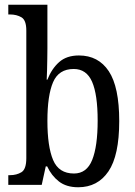

<svg xmlns="http://www.w3.org/2000/svg" viewBox="-20 -780 569 810"><path d="M310 10Q260 10 228.5 -14.5Q197 -39 179 -78H173L156 0H15V-41H22Q50 -41 70.5 -53.5Q91 -66 91 -113V-651Q91 -695 70.5 -707Q50 -719 22 -719H15V-760H180V-575Q180 -557 179.5 -532Q179 -507 178.5 -482.5Q178 -458 177 -444H180Q198 -490 229.5 -518Q261 -546 313 -546Q395 -546 439 -479.5Q483 -413 483 -269Q483 -124 437.5 -57Q392 10 310 10ZM292 -48Q346 -48 369 -105.5Q392 -163 392 -271Q392 -381 368.5 -435Q345 -489 291 -489Q228 -489 204 -433.5Q180 -378 180 -270Q180 -162 204 -105Q228 -48 292 -48Z"/></svg>

Font: Noto Serif Sinhala Condensed
Style: Regular
Weight: 400
Width: 3
Designer: Jelle Bosma - Monotype Design Team
Foundry: Monotype Imaging Inc.
Version: Version 2.007; ttfautohint (v1.8.4.7-5d5b)